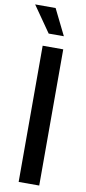

<svg xmlns="http://www.w3.org/2000/svg" viewBox="-120 -972 450 1010"><g transform="rotate(10 104.5 -467.5)"><path d="M168.5 -727.5V0H58.6V-727.5ZM78.6 -795.9 -18.1 -934.6H91.3L159.7 -795.9Z"/></g></svg>

Font: Inter Tight Medium
Style: Regular
Weight: 500
Designer: Rasmus Andersson
Foundry: rsms
Version: Version 3.004; ttfautohint (v1.8.4.7-5d5b)